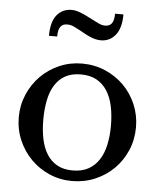

<svg xmlns="http://www.w3.org/2000/svg" viewBox="-51 -727 647 780"><g transform="rotate(5 272.5 -337.0)"><path d="M271.5 -469.2Q321.8 -469.2 365.7 -450.4Q409.7 -431.6 442.1 -399.2Q474.6 -366.7 493.2 -323Q511.7 -279.3 511.7 -230Q511.7 -180.2 493.2 -136.5Q474.6 -92.8 442.1 -60.3Q409.7 -27.8 365.7 -9Q321.8 9.8 271.5 9.8Q222.2 9.8 179 -9Q135.7 -27.8 103.5 -60.3Q71.3 -92.8 52.5 -136.5Q33.7 -180.2 33.7 -230Q33.7 -279.3 52.5 -323Q71.3 -366.7 103.5 -399.2Q135.7 -431.6 179 -450.4Q222.2 -469.2 271.5 -469.2ZM270.5 -424.8Q232.4 -424.8 206.3 -410.2Q180.2 -395.5 164.1 -369.1Q147.9 -342.8 140.9 -306.6Q133.8 -270.5 133.8 -228Q133.8 -186 141.1 -150.4Q148.4 -114.7 164.6 -88.6Q180.7 -62.5 206.8 -47.9Q232.9 -33.2 270.5 -33.2Q308.1 -33.2 334.5 -47.9Q360.8 -62.5 377.7 -88.6Q394.5 -114.7 402.1 -150.4Q409.7 -186 409.7 -228Q409.7 -270.5 402.1 -306.6Q394.5 -342.8 377.7 -369.1Q360.8 -395.5 334.5 -410.2Q308.1 -424.8 270.5 -424.8ZM250 -603Q235.8 -610.8 223.4 -616.5Q210.9 -622.1 196.8 -622.1Q178.7 -622.1 169.7 -609.9Q160.6 -597.7 160.6 -569.8H127Q127 -627 149.9 -654.8Q172.9 -682.6 210 -682.6Q218.8 -682.6 227.5 -680.7Q236.3 -678.7 244.9 -675.5Q253.4 -672.4 261.2 -668.7Q269 -665 275.9 -661.6L298.8 -649.9Q313.5 -642.1 325.9 -636.5Q338.4 -630.9 350.6 -630.9Q369.1 -630.9 377.9 -643.3Q386.7 -655.8 386.7 -682.6H420.9Q420.9 -626.5 397.7 -598.1Q374.5 -569.8 337.9 -569.8Q319.8 -570.3 304 -576.2Q288.1 -582 273.9 -589.8Z"/></g></svg>

Font: Federo
Style: Regular
Weight: 400
Designer: Olexa M. Volochay | Cyreal.org
Foundry: Olexa M. Volochay | Cyreal.org
Version: Version 1.000